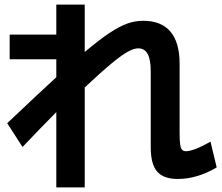

<svg xmlns="http://www.w3.org/2000/svg" viewBox="-20 -776 978 844"><path d="M642.6 -127.9V-461.9Q642.6 -513.7 629.2 -538.6Q615.7 -563.5 587.9 -563.5Q568.4 -563.5 541.5 -548.6Q514.6 -533.7 470 -496.8Q425.3 -460 352.5 -391.6V47.9H227.5V-283.2Q157.2 -212.4 79.1 -129.9L11.7 -234.4Q161.1 -376 227.5 -436.5V-515.6H22.5V-624H227.5V-755.9H352.5V-547.4Q417.5 -602.1 462.2 -631.6Q506.8 -661.1 540.8 -672.9Q574.7 -684.6 609.4 -684.6Q689 -684.6 729.2 -637Q769.5 -589.4 769.5 -496.1V-190.4Q769.5 -157.2 772 -140.6Q774.4 -124 780.3 -117.7Q786.1 -111.3 797.9 -111.3Q814 -111.3 841.8 -122.1Q869.6 -132.8 905.3 -153.3L932.6 -40Q846.2 10.7 761.7 10.7Q698.7 10.7 670.7 -22Q642.6 -54.7 642.6 -127.9Z"/></svg>

Font: Pretendard JP
Style: Bold
Weight: 700
Designer: Base glyphs from Inter by Rasmus Andersson; Hangeul glyphs from Noto Sans CJK(Source Han Sans) by Jang Soo-young and Kan
Foundry: Kil Hyung-jin
Version: Version 1.309